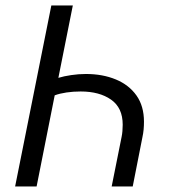

<svg xmlns="http://www.w3.org/2000/svg" viewBox="-20 -676 611 696"><path d="M34.8 0 166.1 -656.3H244L191.6 -393.8Q211.6 -399.9 238.2 -403.8Q264.8 -407.8 291.3 -407.8Q352.2 -407.8 399.9 -388Q447.5 -368.3 474.7 -329.9Q501.9 -291.5 501.9 -234.7Q501.9 -221 500.7 -207.1Q499.5 -193.2 495.8 -176.1L461.1 0H384.8L420.8 -179.8Q422.8 -188.8 423.8 -200.8Q424.8 -212.8 424.8 -224Q424.8 -285.4 382.5 -314.9Q340.3 -344.4 272.4 -344.4Q245.4 -344.4 221.1 -340.8Q196.7 -337.2 178.3 -330.4L112.7 0Z"/></svg>

Font: Source Sans 3 VF
Style: Italic
Weight: 200
Italic angle: -11°
Designer: Paul D. Hunt
Foundry: Adobe Systems Incorporated
Version: Version 3.042;hotconv 1.0.118;makeotfexe 2.5.65603